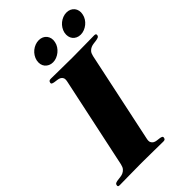

<svg xmlns="http://www.w3.org/2000/svg" viewBox="-314 -965 1056 1056"><g transform="rotate(-45 214.0 -437.5)"><path d="M121.6 -806.2Q125 -821.3 133.3 -834.2Q141.6 -847.2 153.3 -856.7Q165 -866.2 179.2 -871.6Q193.4 -877 208 -877Q222.7 -877 234.4 -871.6Q246.1 -866.2 253.7 -856.7Q261.2 -847.2 264.2 -834.2Q267.1 -821.3 263.7 -806.2Q260.7 -791 252.2 -778.1Q243.7 -765.1 231.9 -755.6Q220.2 -746.1 206.3 -740.5Q192.4 -734.9 177.7 -734.9Q163.1 -734.9 151.4 -740.5Q139.6 -746.1 131.8 -755.6Q124 -765.1 121.3 -778.1Q118.7 -791 121.6 -806.2ZM337.4 -806.2Q340.8 -821.3 349.1 -834.2Q357.4 -847.2 369.1 -856.7Q380.9 -866.2 394.8 -871.6Q408.7 -877 423.3 -877Q438 -877 449.7 -871.6Q461.4 -866.2 469 -856.7Q476.6 -847.2 479.5 -834.2Q482.4 -821.3 479 -806.2Q476.1 -791 467.8 -778.1Q459.5 -765.1 447.8 -755.6Q436 -746.1 421.9 -740.5Q407.7 -734.9 393.1 -734.9Q378.4 -734.9 366.7 -740.5Q355 -746.1 347.4 -755.6Q339.8 -765.1 337.2 -778.1Q334.5 -791 337.4 -806.2ZM157.7 -604Q161.6 -621.6 157.5 -630.9Q153.3 -640.1 144.8 -644.5Q136.2 -648.9 125.7 -650.1Q115.2 -651.4 106 -652.8Q96.7 -654.3 91.1 -657.2Q85.4 -660.2 87.4 -668Q88.9 -674.8 93 -677.5Q97.2 -680.2 105.5 -680.2Q134.8 -680.2 176.8 -679.2Q218.8 -678.2 273.4 -678.2Q328.1 -678.2 370.8 -679.2Q413.6 -680.2 442.9 -680.2Q458 -680.2 455.1 -668Q453.6 -660.2 446.5 -657.2Q439.5 -654.3 429.9 -652.8Q420.4 -651.4 409.4 -650.1Q398.4 -648.9 387.9 -644.5Q377.4 -640.1 369.4 -630.9Q361.3 -621.6 357.4 -604L245.1 -74.2Q241.2 -56.6 245.6 -47.4Q250 -38.1 258.3 -33.4Q266.6 -28.8 277.1 -27.6Q287.6 -26.4 296.9 -25.1Q306.2 -23.9 311.8 -20.8Q317.4 -17.6 315.4 -9.8Q314 -2.9 310.1 -0.5Q306.2 2 297.9 2Q268.6 2 226.6 1Q184.6 0 129.9 0Q74.7 0 32 1Q-10.7 2 -40 2Q-48.3 2 -51.3 -0.5Q-54.2 -2.9 -52.7 -9.8Q-51.3 -18.1 -44.2 -21Q-37.1 -23.9 -27.6 -25.1Q-18.1 -26.4 -7.1 -27.6Q3.9 -28.8 14.4 -33.4Q24.9 -38.1 33 -47.4Q41 -56.6 44.9 -74.2Z"/></g></svg>

Font: XB Zar
Style: Bold Italic
Weight: 700
Italic angle: -12°
Designer: Behnam
Foundry: Irmug
Version: Version 8.005 2009